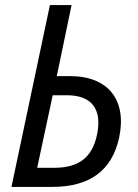

<svg xmlns="http://www.w3.org/2000/svg" viewBox="-20 -734 540 754"><path d="M25 0H185C332 0 420 -64 448 -194C479 -341 405 -435 256 -435H203L261 -714H176ZM126 -75 187 -360H242C340 -360 382 -306 361 -205C342 -115 289 -75 192 -75Z"/></svg>

Font: Noto Sans SemiCondensed
Style: Italic
Weight: 400
Width: 4
Italic angle: -12°
Designer: Monotype Design Team
Foundry: Monotype Imaging Inc.
Version: Version 2.013